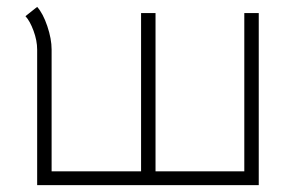

<svg xmlns="http://www.w3.org/2000/svg" viewBox="-20 -538 856 558"><path d="M88 -394Q88 -420 77.5 -448.5Q67 -477 54 -491L88 -518Q105 -499 117.5 -462Q130 -425 130 -394V-40H390V-500H432V-40H690V-500H732V0H88Z"/></svg>

Font: Bellota Light
Style: Regular
Weight: 300
Designer: Kemie Guaida
Foundry: Kemie Guaida
Version: Version 4.001